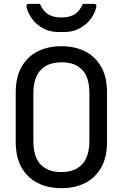

<svg xmlns="http://www.w3.org/2000/svg" viewBox="-20 -961 640 1001"><path d="M300 -720Q371 -720 424 -693Q477 -666 507.5 -612.5Q538 -559 538 -479V-221Q538 -141 507.5 -87.5Q477 -34 424 -7Q371 20 300 20Q230 20 176.5 -7Q123 -34 92.5 -87.5Q62 -141 62 -221V-479Q62 -559 92.5 -612.5Q123 -666 176.5 -693Q230 -720 300 -720ZM154 -224Q154 -186 163.5 -154Q173 -122 194 -101Q212 -84 237 -74Q262 -64 300 -64Q350 -64 382.5 -83.5Q415 -103 430.5 -139Q446 -175 446 -224V-476Q446 -502 442 -525Q438 -548 429 -567Q420 -586 406 -599Q388 -617 363 -626.5Q338 -636 300 -636Q250 -636 217.5 -616.5Q185 -597 169.5 -561.5Q154 -526 154 -476ZM412 -941Q426 -941 440 -941Q454 -941 468 -941Q478 -941 481 -936Q484 -931 481 -920Q472 -885 448.5 -856.5Q425 -828 391 -811Q357 -794 315 -794H285Q243 -794 209 -811Q175 -828 152 -856.5Q129 -885 119 -920Q117 -931 119.5 -936Q122 -941 132 -941Q146 -941 160 -941Q174 -941 188 -941Q205 -902 231.5 -886Q258 -870 300 -870Q342 -870 368.5 -886Q395 -902 412 -941Z"/></svg>

Font: Rec Mono Linear
Style: Regular
Weight: 400
Monospace: yes
Version: Version 1.085; ttfautohint (v1.8.4.7-5d5b)